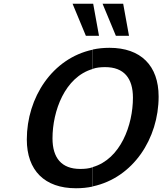

<svg xmlns="http://www.w3.org/2000/svg" viewBox="-20 -991 866 1024"><path d="M508 -800 477 -971H367L438 -800ZM668 -800 637 -971H527L598 -800ZM475 -624C495 -631 518 -633 541 -633C641 -633 689 -574 689 -470C689 -324 623 -143 475 -100V3C690 -43 826 -252 826 -476C826 -641 731 -736 564 -736C532 -736 503 -733 475 -727ZM474 -99C454 -92 431 -90 408 -90C308 -90 260 -149 260 -253C260 -399 326 -580 474 -623V-726C259 -680 123 -471 123 -247C123 -82 218 13 385 13C417 13 446 10 474 4Z"/></svg>

Font: Perun SemiBold Italic
Style: Regular
Weight: 400
Italic angle: -12°
Foundry: Copyright (c) Stefan Peev, Context Ltd, 2016
Version: Version 1.026